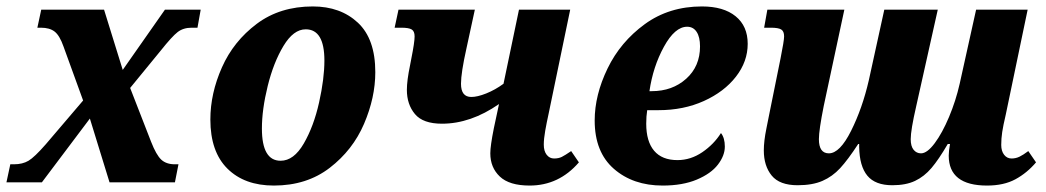

<svg xmlns="http://www.w3.org/2000/svg" viewBox="-40 -566 3248 596"><path d="M-8 -56H3Q30 -56 48.5 -67Q67 -78 102 -118L218 -254L157 -422Q145 -456 129.5 -468Q114 -480 87 -480H76L88 -536H283L341 -349L472 -536H583L573 -480H555Q529 -480 511.5 -466.5Q494 -453 459 -409L364 -293L429 -126Q445 -85 460.5 -70.5Q476 -56 503 -56H514L503 0H300L239 -198L90 0H-20Z M613 -195Q613 -276 649 -357Q685 -438 757 -492Q829 -546 931 -546Q1017 -546 1071 -495.5Q1125 -445 1125 -342Q1125 -263 1090 -181.5Q1055 -100 983.5 -45Q912 10 810 10Q719 10 666 -42.5Q613 -95 613 -195ZM967 -378Q967 -475 909 -475Q871 -475 840 -423.5Q809 -372 791 -299Q773 -226 773 -167Q773 -67 831 -67Q872 -67 903 -120.5Q934 -174 950.5 -248Q967 -322 967 -378Z M1482 -90Q1482 -113 1493 -168L1509 -243Q1421 -182 1332 -182Q1273 -182 1248 -212Q1223 -242 1223 -287Q1223 -316 1233 -364L1237 -385Q1247 -435 1247 -453Q1247 -469 1238 -474.5Q1229 -480 1206 -480H1185L1197 -536H1434L1408 -416Q1391 -340 1391 -306Q1391 -265 1423 -265Q1442 -265 1469.5 -276Q1497 -287 1523 -306L1571 -536H1730L1663 -213Q1657 -186 1652.5 -160.5Q1648 -135 1648 -117Q1648 -97 1657 -85.5Q1666 -74 1680 -74Q1694 -74 1704 -79Q1714 -84 1733 -97L1757 -62Q1695 10 1604 10Q1541 10 1511.5 -18Q1482 -46 1482 -90Z M1806 -192Q1806 -271 1846 -353.5Q1886 -436 1961.5 -491Q2037 -546 2139 -546Q2206 -546 2243.5 -515.5Q2281 -485 2281 -430Q2281 -375 2244.5 -328Q2208 -281 2145 -252.5Q2082 -224 2004 -224H1969Q1966 -205 1966 -182Q1966 -127 1990.5 -98Q2015 -69 2063 -69Q2104 -69 2140 -93.5Q2176 -118 2198 -153Q2210 -138 2210 -111Q2210 -83 2188.5 -55Q2167 -27 2123 -8.5Q2079 10 2017 10Q1925 10 1865.5 -42Q1806 -94 1806 -192ZM1983 -283Q2047 -283 2090 -321.5Q2133 -360 2133 -422Q2133 -451 2122.5 -467Q2112 -483 2093 -483Q2055 -483 2021 -421Q1987 -359 1976 -283Z M2905 -83Q2905 -97 2909 -119H2902Q2874 -71 2851.5 -44.5Q2829 -18 2800.5 -4.5Q2772 9 2730 9Q2677 9 2652.5 -20.5Q2628 -50 2627 -110V-119H2624Q2592 -70 2568 -44Q2544 -18 2513 -4.5Q2482 9 2436 9Q2380 9 2355.5 -21Q2331 -51 2331 -99Q2331 -128 2339 -167Q2347 -206 2348 -212L2383 -385Q2394 -440 2394 -453Q2394 -469 2385 -474.5Q2376 -480 2353 -480H2332L2342 -536H2581L2517 -237Q2502 -162 2502 -134Q2502 -90 2533 -90Q2567 -90 2602 -160Q2637 -230 2657 -317L2705 -536H2871L2804 -236Q2787 -162 2787 -134Q2787 -112 2796 -101Q2805 -90 2819 -90Q2838 -90 2861.5 -121.5Q2885 -153 2906 -203Q2927 -253 2939 -306L2990 -536H3150L3082 -210Q3074 -176 3071 -156Q3068 -136 3068 -116Q3068 -97 3077 -85.5Q3086 -74 3100 -74Q3113 -74 3124.5 -79.5Q3136 -85 3152 -97L3176 -62Q3148 -29 3112 -9.5Q3076 10 3024 10Q2905 10 2905 -83Z"/></svg>

Font: Noto Serif NarrowExtraBold
Style: Italic
Weight: 800
Width: 4
Italic angle: -12°
Designer: Monotype Design Team
Foundry: Monotype Imaging Inc.
Version: Version 1.001